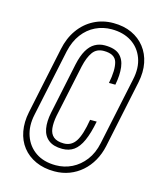

<svg xmlns="http://www.w3.org/2000/svg" viewBox="-117 -841 788 953"><g transform="rotate(15 277.0 -364.5)"><path d="M262 -89Q217 -89 191.5 -109Q166 -129 159.5 -165Q153 -201 163 -249L218 -511Q228 -557 244.5 -585.5Q261 -614 284 -627Q307 -640 334 -640Q386 -640 410.5 -618Q435 -596 440 -556.5Q445 -517 435 -465H402Q416 -535 405 -573.5Q394 -612 337 -612Q300 -612 280.5 -585Q261 -558 250 -509L193 -240Q186 -203 189 -175Q192 -147 210 -132Q228 -117 263 -117Q302 -117 324 -151Q346 -185 359 -264H393Q381 -202 363.5 -163Q346 -124 321.5 -106.5Q297 -89 262 -89ZM253 29Q199 29 157 10Q115 -9 88.5 -43Q62 -77 53.5 -123Q45 -169 56 -222Q74 -308 92 -394Q110 -480 128 -565Q140 -624 171 -667.5Q202 -711 247.5 -734.5Q293 -758 347 -758Q401 -758 442 -739Q483 -720 509.5 -686Q536 -652 545 -606.5Q554 -561 543 -507Q525 -420 506.5 -333Q488 -246 470 -159Q461 -117 441.5 -82.5Q422 -48 393.5 -23Q365 2 329.5 15.5Q294 29 253 29ZM252 -2Q296 -2 334.5 -21Q373 -40 401 -76.5Q429 -113 440 -166Q458 -252 476.5 -339Q495 -426 513 -512Q527 -575 509 -623.5Q491 -672 449 -699Q407 -726 347 -726Q303 -726 264.5 -707.5Q226 -689 198.5 -652.5Q171 -616 159 -563Q141 -477 122.5 -390Q104 -303 86 -217Q73 -157 90 -108Q107 -59 148.5 -30.5Q190 -2 252 -2Z"/></g></svg>

Font: Hubot Sans Condensed ExtraLight
Style: Italic
Weight: 200
Width: 3
Italic angle: -12.0243°
Designer: Deni Anggara
Foundry: GitHub, Inc., Subsidiary of Microsoft Corporation
Version: Version 2.000